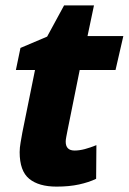

<svg xmlns="http://www.w3.org/2000/svg" viewBox="-20 -683 478 713"><path d="M190 10Q124 10 88.5 -19Q53 -48 53 -118Q53 -134 56.5 -154Q60 -174 63 -191L110 -423H39L56 -505L155 -547L218 -663H329L305 -549H438L409 -423H276L230 -195Q228 -184 226 -174Q224 -164 224 -157Q224 -124 257 -124Q275 -124 295.5 -129.5Q316 -135 338 -144L337 -19Q310 -6 273.5 2Q237 10 190 10Z"/></svg>

Font: Noto Sans Disp ExtBd
Style: Italic
Weight: 800
Italic angle: -12°
Designer: Monotype Design Team
Foundry: Monotype Imaging Inc.
Version: Version 2.000;GOOG;noto-source:20170915:90ef993387c0